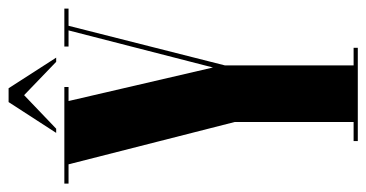

<svg xmlns="http://www.w3.org/2000/svg" viewBox="-236 -646 873 458"><g transform="rotate(-90 201.0 -416.5)"><path d="M94 0V-10H139.5V-293.5L38.5 -690H-7.5V-700H223V-690H189.5L269.5 -345.5L358 -690H319.5V-700H410V-690H369L274.5 -317V-10H316.5V0ZM113.5 -719.5 187 -833H220L293 -719.5H283L203.5 -796L123.5 -719.5Z"/></g></svg>

Font: Imbue 100pt ExtraBold
Style: Regular
Weight: 800
Designer: Tyler Finck
Foundry: Etcetera Type Company
Version: Version 1.102; ttfautohint (v1.8.3)